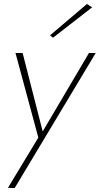

<svg xmlns="http://www.w3.org/2000/svg" viewBox="-20 -727 502 967"><path d="M462 -460H428L195 -65L94 -460H58L173 -34L20 219L54 220ZM444 -690 418 -707 232 -549 247 -537Z"/></svg>

Font: Jost* 200 Thin Italic
Style: Italic
Weight: 200
Italic angle: -10°
Version: Version 3.200; ttfautohint (v0.97) -l 8 -r 50 -G 200 -x 14 -